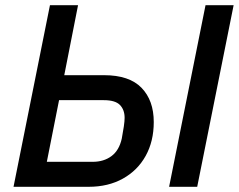

<svg xmlns="http://www.w3.org/2000/svg" viewBox="-20 -718 918 738"><path d="M32 0 172 -698H280L227 -429H380Q477 -429 524 -380.5Q571 -332 571 -249Q571 -175 540 -119Q509 -63 452.5 -31.5Q396 0 321 0ZM160 -96H336Q379 -96 408.5 -118Q438 -140 448 -185Q453 -211 456 -232Q459 -253 459 -265Q459 -296 441 -314.5Q423 -333 379 -333H207ZM630 0 770 -698H878L738 0Z"/></svg>

Font: IBM Plex Sans Medium
Style: Italic
Weight: 500
Italic angle: -11.31°
Designer: Mike Abbink, Paul van der Laan, Pieter van Rosmalen
Foundry: Bold Monday
Version: Version 3.201